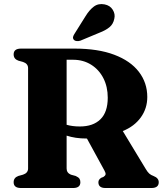

<svg xmlns="http://www.w3.org/2000/svg" viewBox="-20 -944 833 964"><path d="M719.5 -457Q719.5 -399.5 687 -354.5Q654.5 -309.5 596.5 -286L711.5 -96Q720.5 -80.5 729 -72.8Q737.5 -65 751.5 -60Q777 -50 777 -29Q777 0 740 0H509.5Q474 0 474 -29Q474 -42.5 488.5 -51.5L499 -55.5Q508.5 -61.5 510 -68.2Q511.5 -75 504.5 -87.5L416.5 -248.5H414.5Q386 -248.5 361 -252.2Q336 -256 314.5 -263V-98Q314.5 -76 336 -67L360 -60.5Q374 -54 378.8 -47Q383.5 -40 383.5 -29Q383.5 0 347 0H85.5Q48.5 0 48.5 -29Q48.5 -52 72 -60.5L95.5 -67Q121 -75.5 121 -98V-602Q121 -624.5 95.5 -633L72 -639.5Q48.5 -648 48.5 -671Q48.5 -700 85.5 -700H354Q472 -700 553.5 -669.2Q635 -638.5 677.2 -583.5Q719.5 -528.5 719.5 -457ZM314.5 -644V-317.5Q343.5 -309 381 -309Q447.5 -309 484.2 -345Q521 -381 521 -453.5Q521 -508.5 499 -551.5Q477 -594.5 437.5 -619.2Q398 -644 346.5 -644ZM409 -862Q428.5 -894 451.2 -911Q474 -928 505 -922Q533 -916.5 546.2 -894.8Q559.5 -873 554 -850.5Q549 -823.5 529.8 -807.5Q510.5 -791.5 477.5 -779L384 -740Q375.5 -737 365.8 -737.8Q356 -738.5 350.5 -744.5Q345 -751.5 347 -759.2Q349 -767 354.5 -775Z"/></svg>

Font: Fraunces 9pt S000
Style: Bold
Weight: 700
Version: Version 1.000; ttfautohint (v1.8.3)